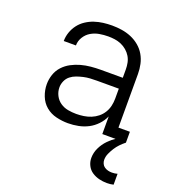

<svg xmlns="http://www.w3.org/2000/svg" viewBox="-136 -634 872 962"><g transform="rotate(20 300.0 -152.5)"><path d="M256 8Q225 8 193.5 0.5Q162 -7 138 -27Q114 -47 102 -77.5Q90 -108 90 -140Q90 -166 98.5 -191.5Q107 -217 125 -236.5Q143 -256 166.5 -268.5Q190 -281 215.5 -288Q241 -295 267.5 -297.5Q294 -300 320 -300H437V-344Q437 -362 433.5 -379.5Q430 -397 421 -412Q412 -427 398 -439Q384 -451 367.5 -458Q351 -465 333.5 -467.5Q316 -470 298 -470Q275 -470 251.5 -466Q228 -462 207.5 -450Q187 -438 174 -417Q161 -396 161 -372H96Q96 -396 104 -419Q112 -442 126.5 -461Q141 -480 161.5 -493.5Q182 -507 204.5 -514.5Q227 -522 250.5 -525Q274 -528 298 -528Q324 -528 350 -524Q376 -520 400 -510Q424 -500 444.5 -483Q465 -466 478 -443.5Q491 -421 496.5 -395.5Q502 -370 502 -344V-58H563V0H437V-94Q426 -69 406.5 -48.5Q387 -28 363 -15.5Q339 -3 311.5 2.5Q284 8 256 8ZM279 -50Q299 -50 319 -53Q339 -56 357.5 -63.5Q376 -71 391.5 -83.5Q407 -96 417.5 -113Q428 -130 432.5 -149.5Q437 -169 437 -189V-242H320Q302 -242 284.5 -241Q267 -240 249.5 -236Q232 -232 215 -226Q198 -220 184 -209Q170 -198 162.5 -181Q155 -164 155 -147Q155 -124 165.5 -103.5Q176 -83 194.5 -70.5Q213 -58 235 -54Q257 -50 279 -50ZM542 223Q521 223 500.5 218Q480 213 462.5 201.5Q445 190 435.5 171Q426 152 426 131Q426 103 438.5 77Q451 51 470.5 31Q490 11 513.5 -4.5Q537 -20 563 -32V0Q549 11 536.5 24Q524 37 514.5 52Q505 67 497.5 83.5Q490 100 490 118Q490 128 494.5 138Q499 148 508 154Q517 160 527 162.5Q537 165 548 165Q555 165 562.5 164Q570 163 577 161V219Q569 221 560 222Q551 223 542 223Z"/></g></svg>

Font: Iosevka Etoile Light
Style: Regular
Weight: 300
Designer: Belleve Invis
Foundry: Belleve Invis
Version: Version 25.0.1; ttfautohint (v1.8.4)